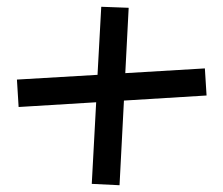

<svg xmlns="http://www.w3.org/2000/svg" viewBox="-20 -509 660 567"><path d="M333 38 251 34 264 -207 35 -193 30 -274 268 -288 279 -489 360 -486 350 -293 585 -307 590 -227 346 -212Z"/></svg>

Font: ZCOOL KuaiLe
Style: Regular
Weight: 400
Designer: Lui Bingke
Foundry: ZCOOL
Version: Version 2.000